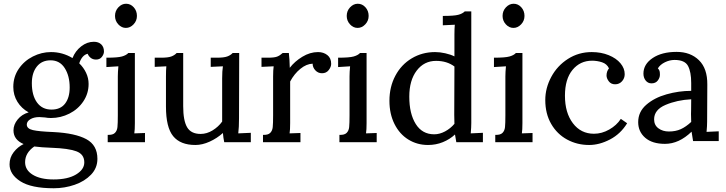

<svg xmlns="http://www.w3.org/2000/svg" viewBox="-20 -753 3878 1025"><path d="M403 -415Q426 -393 439.5 -364.5Q453 -336 453 -305Q453 -254 425 -212Q397 -170 350.5 -146.5Q304 -123 252 -123Q235 -123 220 -126Q202 -128 190 -128Q161 -128 142 -116.5Q123 -105 123 -88Q123 -66 155.5 -58.5Q188 -51 266 -48Q382 -42 441 -10Q500 22 500 95Q500 144 466 179.5Q432 215 378.5 233.5Q325 252 267 252Q147 252 89 215Q31 178 31 124Q31 88 53 59.5Q75 31 106 16Q52 -7 52 -57Q52 -88 74.5 -115.5Q97 -143 133 -153Q95 -174 73 -209.5Q51 -245 51 -289Q51 -343 80 -385.5Q109 -428 155.5 -451.5Q202 -475 252 -475Q314 -475 367 -443Q382 -481 413.5 -505.5Q445 -530 481 -530Q506 -530 520.5 -516Q535 -502 535 -478Q535 -464 524 -449.5Q513 -435 493 -435Q476 -435 464.5 -444Q453 -453 448 -466Q418 -459 403 -415ZM352 -286Q352 -348 325.5 -389.5Q299 -431 250 -431Q203 -431 176.5 -397.5Q150 -364 150 -309Q150 -244 177.5 -206Q205 -168 255 -168Q303 -168 327.5 -200Q352 -232 352 -286ZM114 113Q114 155 155 180Q196 205 266 205Q342 205 386 178.5Q430 152 430 114Q430 70 387 54.5Q344 39 257 36Q201 34 163 29Q114 63 114 113Z M594 -668Q594 -695 612 -714Q630 -733 653 -733Q677 -733 694 -714Q711 -695 711 -668Q711 -642 693 -623Q675 -604 652 -604Q629 -604 611.5 -623Q594 -642 594 -668ZM754 6H555V-33H556Q582 -32 593.5 -43.5Q605 -55 607 -74.5Q609 -94 609 -138V-345Q609 -368 612 -399L548 -395V-445H549Q608 -445 631 -451.5Q654 -458 665 -470H700V-96Q700 -59 697 -41L754 -43Z M1319 6H1177Q1172 -18 1170 -43Q1139 -15 1099.5 3Q1060 21 1023 21Q943 21 904.5 -26Q866 -73 866 -184V-345Q866 -380 868 -399L806 -396V-445H840Q877 -445 894.5 -451.5Q912 -458 923 -470H958V-186Q958 -109 979 -73.5Q1000 -38 1051 -38Q1084 -38 1115 -57Q1146 -76 1166 -104V-335Q1166 -374 1170 -399L1105 -396V-445H1138Q1175 -445 1193 -451.5Q1211 -458 1222 -470H1257L1256 -120Q1256 -74 1252 -41L1319 -44Z M1748 -412Q1748 -396 1735 -379Q1722 -362 1699 -362Q1678 -362 1663.5 -377.5Q1649 -393 1649 -413Q1616 -412 1583.5 -385.5Q1551 -359 1529 -318V-96Q1529 -59 1526 -41L1584 -43V6H1384V-33H1385Q1411 -32 1422.5 -43.5Q1434 -55 1436 -74.5Q1438 -94 1438 -138V-345Q1438 -380 1441 -399L1376 -396V-445H1410Q1445 -445 1460 -451Q1475 -457 1489 -470H1522Q1526 -438 1527 -391Q1553 -425 1594 -450Q1635 -475 1678 -475Q1707 -475 1727.5 -459Q1748 -443 1748 -412Z M1831 -668Q1831 -695 1849 -714Q1867 -733 1890 -733Q1914 -733 1931 -714Q1948 -695 1948 -668Q1948 -642 1930 -623Q1912 -604 1889 -604Q1866 -604 1848.5 -623Q1831 -642 1831 -668ZM1991 6H1792V-33H1793Q1819 -32 1830.5 -43.5Q1842 -55 1844 -74.5Q1846 -94 1846 -138V-345Q1846 -368 1849 -399L1785 -395V-445H1786Q1845 -445 1868 -451.5Q1891 -458 1902 -470H1937V-96Q1937 -59 1934 -41L1991 -43Z M2558 6H2416Q2410 -25 2409 -35Q2381 -9 2344 6Q2307 21 2265 21Q2207 21 2160 -8Q2113 -37 2086 -91Q2059 -145 2059 -215Q2059 -289 2090.5 -348.5Q2122 -408 2178 -441.5Q2234 -475 2303 -475Q2329 -475 2357.5 -468.5Q2386 -462 2406 -452V-568Q2406 -600 2408 -621L2344 -618V-668H2345Q2404 -668 2426.5 -674Q2449 -680 2461 -692H2496V-96Q2496 -73 2493 -41L2558 -44ZM2405 -140 2406 -398Q2366 -428 2308 -428Q2244 -428 2204.5 -376Q2165 -324 2165 -237Q2165 -146 2199.5 -91Q2234 -36 2298 -36Q2327 -36 2356 -51.5Q2385 -67 2406 -92Q2405 -107 2405 -140Z M2663 -668Q2663 -695 2681 -714Q2699 -733 2722 -733Q2746 -733 2763 -714Q2780 -695 2780 -668Q2780 -642 2762 -623Q2744 -604 2721 -604Q2698 -604 2680.5 -623Q2663 -642 2663 -668ZM2823 6H2624V-33H2625Q2651 -32 2662.5 -43.5Q2674 -55 2676 -74.5Q2678 -94 2678 -138V-345Q2678 -368 2681 -399L2617 -395V-445H2618Q2677 -445 2700 -451.5Q2723 -458 2734 -470H2769V-96Q2769 -59 2766 -41L2823 -43Z M3315 -357Q3315 -335 3300.5 -319Q3286 -303 3264 -303Q3242 -303 3230 -319Q3218 -335 3218 -350Q3218 -372 3231 -388Q3220 -412 3194 -420.5Q3168 -429 3141 -429Q3077 -429 3036.5 -380Q2996 -331 2996 -242Q2996 -151 3038.5 -95Q3081 -39 3151 -39Q3193 -39 3232.5 -61.5Q3272 -84 3294 -118H3295L3328 -95Q3293 -38 3236.5 -8.5Q3180 21 3125 21Q3061 21 3007.5 -8Q2954 -37 2922.5 -91.5Q2891 -146 2891 -219Q2891 -283 2923 -342.5Q2955 -402 3012 -438.5Q3069 -475 3139 -475Q3189 -475 3229.5 -458.5Q3270 -442 3292.5 -415Q3315 -388 3315 -357Z M3756 -301 3755 -103Q3755 -81 3752 -49L3817 -52V0H3680Q3676 -21 3672 -50Q3605 15 3530 15Q3462 15 3424.5 -17.5Q3387 -50 3387 -101Q3387 -156 3430 -193.5Q3473 -231 3538.5 -249.5Q3604 -268 3670 -268V-310Q3670 -369 3653 -401Q3636 -433 3581 -433Q3555 -433 3529.5 -420.5Q3504 -408 3492 -388Q3499 -381 3501 -374Q3503 -367 3503 -354Q3503 -338 3491.5 -323Q3480 -308 3458 -308Q3439 -308 3427 -323Q3415 -338 3415 -360Q3415 -410 3464 -443Q3513 -476 3592 -476Q3666 -476 3711.5 -431.5Q3757 -387 3756 -301ZM3472 -116Q3472 -85 3495 -68Q3518 -51 3551 -51Q3587 -51 3614.5 -63.5Q3642 -76 3670 -102Q3669 -116 3669 -144Q3669 -149 3669.5 -166.5Q3670 -184 3670 -223Q3594 -219 3533 -193Q3472 -167 3472 -116Z"/></svg>

Font: Sumana
Style: Regular
Weight: 400
Designer: Cyreal, Alexei Vanyashin (Devanagari), Olga Karpushina (Latin)
Foundry: Cyreal
Version: Version 1.015;PS 001.015;hotconv 1.0.70;makeotf.lib2.5.58329